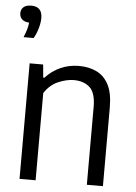

<svg xmlns="http://www.w3.org/2000/svg" viewBox="-56 -855 638 898"><g transform="rotate(5 263.0 -406.0)"><path d="M70 0V-542.5H133.5L139 -481.5H144.5Q174.5 -514.5 214.8 -532.5Q255 -550.5 301.5 -550.5Q348 -550.5 384 -533.2Q420 -516 440.8 -476.5Q461.5 -437 461.5 -369.5V0H386V-365.5Q386 -431.5 358 -457Q330 -482.5 283 -482.5Q250 -482.5 211 -466.2Q172 -450 145.5 -409.5V0ZM31 -662Q40 -683.5 44.8 -700.2Q49.5 -717 51 -732Q29 -733 17.5 -744Q6 -755 6 -772.5Q6 -790.5 18.2 -801.2Q30.5 -812 54.5 -812Q106 -812 106 -758Q106 -737.5 98.8 -711.2Q91.5 -685 78.5 -662Z"/></g></svg>

Font: Encode Sans Semi Condensed
Style: Regular
Weight: 400
Width: 4
Designer: Multiple Designers
Foundry: Impallari Type
Version: Version 3.000; ttfautohint (v1.8.3) -l 8 -r 50 -G 200 -x 14 